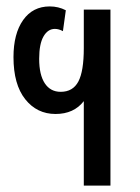

<svg xmlns="http://www.w3.org/2000/svg" viewBox="-20 -578 436 598"><path d="M324 -548V0H241V-263Q210 -223 153 -223Q95 -223 58.5 -269Q22 -315 22 -400Q22 -473 52 -515.5Q82 -558 135 -558Q162 -558 185 -546L176 -481Q163 -488 151 -488Q129 -488 115.5 -464.5Q102 -441 102 -395Q102 -345 119.5 -318.5Q137 -292 169 -292Q207 -292 224 -324Q241 -356 241 -428V-548Z"/></svg>

Font: Noto Sans Thai Cond
Style: Regular
Weight: 400
Width: 3
Designer: Monotype Design Team
Foundry: Monotype Imaging Inc.
Version: Version 1.000